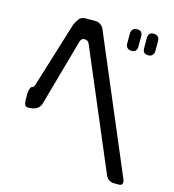

<svg xmlns="http://www.w3.org/2000/svg" viewBox="-124 -867 976 1074"><g transform="rotate(15 364.0 -330.0)"><path d="M185 -696 69 -320Q62 -298 52 -298Q47 -298 42 -286Q37 -273 37 -254V-223Q37 -182 57 -182H63Q127 -182 137 -234L241 -605Q247 -633 267 -633Q289 -633 296 -614L586 70Q592 85 605.5 94Q619 103 635 103H660Q676 103 680 96.5Q684 90 684 84Q684 77 681 70L349 -714Q343 -729 329.5 -738Q316 -747 300 -747H240Q217 -745 207 -732.5Q197 -720 185 -696ZM634 -638Q649 -638 658 -647Q667 -656 667 -671V-730Q667 -745 658 -754Q649 -763 634 -763Q602 -763 602 -730V-671Q602 -638 634 -638ZM537 -638Q569 -638 569 -671V-730Q569 -763 537 -763Q522 -763 513 -754Q504 -745 504 -730V-671Q504 -656 513 -647Q522 -638 537 -638Z"/></g></svg>

Font: WDXL Lubrifont JP N
Style: Regular
Weight: 400
Designer: [WDXL Lubrifont] Copyright 2020-2022 (c) NightFurySL2001, Skr-ZERO; [ZCOOL QingKe HuangYou] Copyright 2018-2022 (c) The 
Version: Version 2.001;hotconv 1.1.1;makeotfexe 2.6.0